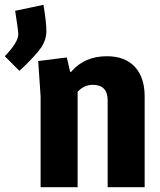

<svg xmlns="http://www.w3.org/2000/svg" viewBox="-83 -779 667 799"><path d="M98 -759Q110 -685 110 -649.5Q110 -614 88.5 -581.5Q67 -549 -2 -484L-63 -545Q-7 -603 -7 -636Q-7 -654 -20 -734ZM362 -545Q437 -545 478 -501Q519 -457 519 -378V0H365V-361Q365 -426 303 -426Q267 -426 240 -397V0H86V-378L76 -525L195 -540L209 -480H213Q268 -545 362 -545Z"/></svg>

Font: Magra
Style: Bold
Weight: 600
Designer: Viviana Monsalve
Foundry: Viviana Monsalve
Version: Version 1.001